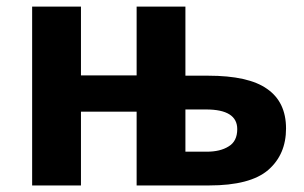

<svg xmlns="http://www.w3.org/2000/svg" viewBox="-20 -566 928 586"><path d="M545.9 -545.9V-335H615.2Q738.3 -335 794.9 -294.9Q853 -254.9 853 -173.8Q853 -94.7 798.8 -47.4Q744.1 0 618.2 0H397V-225.1H227.1V0H78.1V-545.9H227.1V-335.9H397V-545.9ZM608.9 -231.9H545.9V-103H610.8Q652.3 -103 677.7 -119.1Q704.1 -134.8 704.1 -171.9Q704.1 -231.9 608.9 -231.9Z"/></svg>

Font: Droid Sans Thai
Style: Bold
Weight: 700
Designer: Steve Matteson
Foundry: Ascender Corporation
Version: Version 1.00